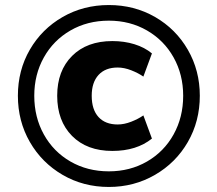

<svg xmlns="http://www.w3.org/2000/svg" viewBox="-20 -737 863 762"><path d="M51 -357Q51 -458 98.5 -540Q146 -622 228.5 -669.5Q311 -717 412 -717Q513 -717 595.5 -669.5Q678 -622 725.5 -539.5Q773 -457 773 -357Q773 -256 725.5 -173.5Q678 -91 595 -43Q512 5 412 5Q311 5 228.5 -43Q146 -91 98.5 -173.5Q51 -256 51 -357ZM707 -357Q707 -441 669 -509Q631 -577 563.5 -616Q496 -655 412 -655Q327 -655 259.5 -616Q192 -577 154 -509Q116 -441 116 -357Q116 -272 154 -203.5Q192 -135 259.5 -96Q327 -57 412 -57Q496 -57 563.5 -96Q631 -135 669 -203.5Q707 -272 707 -357ZM207 -357Q207 -456 266 -515Q325 -574 426 -574Q473 -574 513.5 -561.5Q554 -549 583 -525L549 -433Q529 -447 501 -458Q473 -469 447 -469Q398 -469 371 -439.5Q344 -410 344 -357Q344 -302 371 -272.5Q398 -243 447 -243Q473 -243 501 -254Q529 -265 549 -279L583 -187Q522 -138 426 -138Q325 -138 266 -197.5Q207 -257 207 -357Z"/></svg>

Font: Muli ExtraBold
Style: Regular
Weight: 800
Designer: Vernon Adams
Foundry: Vernon Adams
Version: Version 2.000